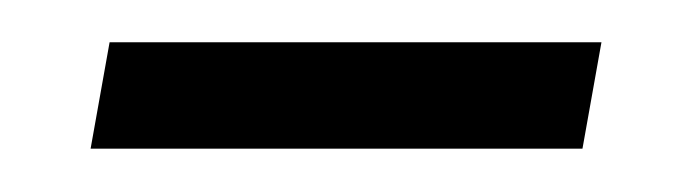

<svg xmlns="http://www.w3.org/2000/svg" viewBox="-20 -358 322 89"><path d="M258.8 -338.4H30.8L22 -289.1H250Z"/></svg>

Font: Roboto Light
Style: Italic
Weight: 300
Italic angle: -12°
Designer: Google
Version: Version 2.137; 2017